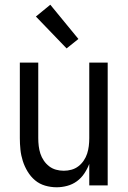

<svg xmlns="http://www.w3.org/2000/svg" viewBox="-20 -785 540 813"><path d="M220 8Q195 8 171 1Q147 -6 128.5 -21.5Q110 -37 97 -58.5Q84 -80 76.5 -103.5Q69 -127 66.5 -151.5Q64 -176 64 -200V-520H142V-200Q142 -183 144 -166.5Q146 -150 151 -134.5Q156 -119 165.5 -105Q175 -91 188 -81Q201 -71 217 -66.5Q233 -62 250 -62Q267 -62 283 -66.5Q299 -71 312 -81Q325 -91 334.5 -105Q344 -119 349 -134.5Q354 -150 356 -166.5Q358 -183 358 -200V-520H436V0H358V-91Q350 -70 337 -50.5Q324 -31 305.5 -17.5Q287 -4 264.5 2Q242 8 220 8ZM262 -580 132 -715 193 -765 312 -620Z"/></svg>

Font: Iosevka Term
Style: Regular
Weight: 400
Monospace: yes
Designer: Belleve Invis
Foundry: Belleve Invis
Version: Version 30.0.1